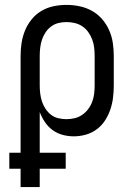

<svg xmlns="http://www.w3.org/2000/svg" viewBox="-20 -548 540 783"><path d="M64 215V140H18V75H64V-320Q64 -347 68 -373Q72 -399 82 -423.5Q92 -448 109 -469Q126 -490 149 -503.5Q172 -517 198 -522.5Q224 -528 251 -528Q278 -528 304.5 -522.5Q331 -517 354.5 -504Q378 -491 396 -470.5Q414 -450 425 -425Q436 -400 440 -373.5Q444 -347 444 -320V-200Q444 -175 441 -150Q438 -125 430 -101.5Q422 -78 408.5 -57Q395 -36 375 -21Q355 -6 330.5 1Q306 8 281 8Q258 8 235.5 2Q213 -4 194.5 -17.5Q176 -31 163 -50.5Q150 -70 142 -91V75H248V140H142V215ZM251 -62Q268 -62 284.5 -66Q301 -70 315 -79.5Q329 -89 339.5 -103Q350 -117 356 -133Q362 -149 364 -166Q366 -183 366 -200V-320Q366 -337 364 -354Q362 -371 356 -387Q350 -403 340 -417Q330 -431 316 -440.5Q302 -450 285 -454Q268 -458 251 -458Q234 -458 218 -454Q202 -450 188.5 -440Q175 -430 165.5 -415.5Q156 -401 151 -385.5Q146 -370 144 -353.5Q142 -337 142 -320V-200Q142 -183 144 -166.5Q146 -150 151 -134.5Q156 -119 165.5 -104.5Q175 -90 188 -80Q201 -70 217.5 -66Q234 -62 251 -62Z"/></svg>

Font: Iosevka SS18
Style: Regular
Weight: 400
Monospace: yes
Designer: Belleve Invis
Foundry: Belleve Invis
Version: Version 25.1.1; ttfautohint (v1.8.4)